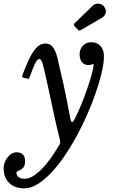

<svg xmlns="http://www.w3.org/2000/svg" viewBox="-139 -770 616 1050"><path d="M345 -414Q322.5 -414 309.2 -430.2Q296 -446.5 296.5 -475Q296.5 -501 314.2 -520Q332 -539 360.5 -539Q392.5 -539 411 -518Q429.5 -497 429.5 -462.5Q429.5 -424.5 415.8 -367.2Q402 -310 377.2 -242Q352.5 -174 319.5 -103.8Q286.5 -33.5 247.2 31.5Q208 96.5 165 148Q122 199.5 78 229.8Q34 260 -8 260Q-58.5 260 -88.8 230.5Q-119 201 -119 151Q-119 116.5 -97.2 89.8Q-75.5 63 -48.5 63Q-2 63 -2 112Q-2 138.5 -13.8 149Q-25.5 159.5 -37.2 163.8Q-49 168 -49 176Q-49 189 -37.5 198.2Q-26 207.5 -3.5 207.5Q23.5 207.5 54.2 185Q85 162.5 116.5 123.8Q148 85 176.5 37Q184 25 187.2 19Q190.5 13 190.2 6Q190 -1 186 -16.5Q172.5 -69.5 159 -130.8Q145.5 -192 133.2 -250.8Q121 -309.5 110.5 -355.5Q100 -401.5 93 -424.5Q90.5 -432.5 86.5 -439.8Q82.5 -447 75 -447Q67 -447 58.5 -432.8Q50 -418.5 41.5 -396.8Q33 -375 25 -353.5Q21.5 -344 19 -341Q16.5 -338 8 -340.5L-6 -343.5Q-19 -346.5 -18.2 -351.2Q-17.5 -356 -13 -368Q1.5 -406 18.8 -443.8Q36 -481.5 58.2 -506.8Q80.5 -532 109.5 -532Q135 -532 150 -512.5Q165 -493 174 -457.5Q187.5 -402.5 206.8 -315.5Q226 -228.5 244 -130Q249.5 -100.5 256 -102.2Q262.5 -104 273 -126Q306 -195 328.2 -256.5Q350.5 -318 361.8 -360.5Q373 -403 373 -414Q373 -420 369.5 -420Q367 -420 361.2 -417Q355.5 -414 345 -414ZM433 -730Q444 -711.5 438.2 -696.2Q432.5 -681 419.5 -673.5L305.5 -607Q299 -603 295.2 -602.8Q291.5 -602.5 286 -608.5L269 -626.5Q261 -635 269 -642.5L367 -738Q381 -752 402 -749.8Q423 -747.5 433 -730Z"/></svg>

Font: Besley* Narrow
Style: Italic
Weight: 400
Width: 4
Italic angle: -13°
Designer: Owen Earl
Foundry: indestructible type*
Version: Version 3.000; ttfautohint (v1.8.3)